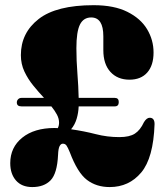

<svg xmlns="http://www.w3.org/2000/svg" viewBox="-20 -730 653 759"><path d="M20.5 -85Q20.5 -147.5 68 -185.8Q115.5 -224 195.5 -224Q202 -224 208.5 -223.5Q213.5 -233.5 213.5 -245Q213.5 -261 205 -277Q196.5 -293 183 -309.5H64.5Q46.5 -309.5 46.5 -325Q46.5 -332.5 51.8 -337.8Q57 -343 64.5 -343H154Q132.5 -366 111.5 -391.8Q90.5 -417.5 76.5 -447.2Q62.5 -477 62.5 -512Q62.5 -600 132.8 -654.8Q203 -709.5 350 -709.5Q431 -709.5 483.5 -683.2Q536 -657 561.5 -614.5Q587 -572 587 -522.5Q587 -471.5 562 -443.2Q537 -415 492 -415Q444.5 -415 416.5 -445.8Q388.5 -476.5 388.5 -531.5V-586.5Q388.5 -661 340.5 -661Q310 -661 296 -632.8Q282 -604.5 282 -539.5Q282 -490 286 -439.8Q290 -389.5 291 -343H434Q449.5 -343 449.5 -326.5Q449.5 -309.5 434 -309.5H291Q290 -284 283 -260.5Q276 -237 261 -219Q313 -211.5 358.2 -199.8Q403.5 -188 452 -188Q492 -188 513.2 -201.8Q534.5 -215.5 549 -247Q560 -265 572.5 -264.5Q591 -264 591 -239.5Q586.5 -105.5 538.2 -48Q490 9.5 413.5 9.5Q361 9.5 323.8 -18.8Q286.5 -47 256 -128Q248 -147.5 242.8 -154.8Q237.5 -162 228.5 -162Q220.5 -162 215.5 -152.2Q210.5 -142.5 209.5 -117.5Q206 -44 180 -17.2Q154 9.5 107.5 9.5Q66 9.5 43.2 -16.5Q20.5 -42.5 20.5 -85Z"/></svg>

Font: Fraunces 144pt Soft Black
Style: Regular
Weight: 900
Version: Version 1.000;[b76b70a41]